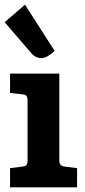

<svg xmlns="http://www.w3.org/2000/svg" viewBox="-24 -802 366 822"><path d="M19 -487V-404L73 -398Q85 -397 89.5 -391Q94 -385 94 -374V-113Q94 -102 89.5 -96Q85 -90 73 -89L19 -82V0H306V-82L252 -89Q230 -92 230 -113V-487ZM112 -572 -4 -707 83 -782 210 -584Q176 -553 153 -553Q130 -553 112 -572Z"/></svg>

Font: Enriqueta
Style: Bold
Weight: 700
Designer: Viviana Monsalve, Gustavo Ibarra
Foundry: 72Puntos
Version: Version 2.000